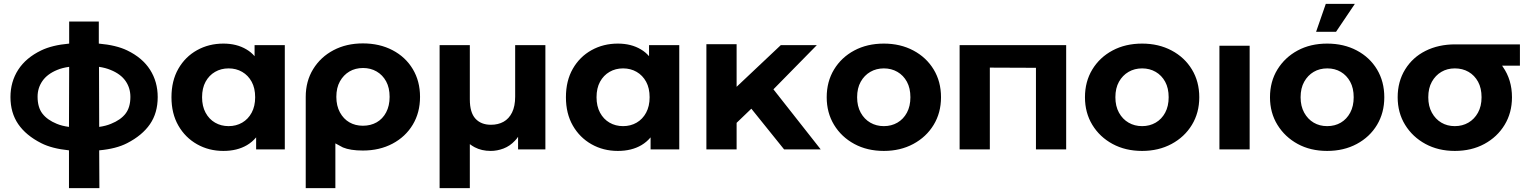

<svg xmlns="http://www.w3.org/2000/svg" viewBox="-20 -771 7902 991"><path d="M336 200V5Q248 -4 193 -32Q114 -72 74 -130.5Q34 -189 34 -270Q34 -349 74 -411Q114 -473 193 -511Q249 -538 337 -546V-660H490V-546Q580 -538 636 -511Q715 -473 754.5 -411Q794 -349 794 -270Q794 -188 754 -130Q714 -72 636 -32Q580 -3 492 5L493 200ZM337 -426Q301 -421 275 -410Q224 -389 199 -353Q174 -317 174 -272Q174 -217 199 -184.5Q224 -152 273 -132Q299 -121 336 -116ZM492 -116Q527 -121 553 -132Q603 -152 628 -184.5Q653 -217 653 -271Q653 -317 628 -353Q603 -389 551 -410Q525 -421 491 -426Z M1133 8Q1058 8 997 -26.5Q936 -61 900.5 -123Q865 -185 865 -269Q865 -354 900.5 -416Q936 -478 997 -512Q1058 -546 1133 -546Q1202 -546 1252 -516Q1276 -502 1294 -481V-538H1450V0H1302V-62Q1282 -38 1255 -22Q1204 8 1133 8ZM1160 -120Q1199 -120 1230 -138Q1261 -156 1279 -189.5Q1297 -223 1297 -269Q1297 -316 1279 -349Q1261 -382 1230 -400Q1199 -418 1160 -418Q1121 -418 1090 -400Q1059 -382 1041 -349Q1023 -316 1023 -269Q1023 -223 1041 -189.5Q1059 -156 1090 -138Q1121 -120 1160 -120Z M1853 6Q1788 6 1750 -10Q1719 -26 1711 -31V200H1558V-271Q1558 -352 1596.5 -414.5Q1635 -477 1701.5 -512Q1768 -547 1853 -547Q1939 -547 2006 -512Q2073 -477 2110.5 -414.5Q2148 -352 2148 -271Q2148 -190 2110.5 -127.5Q2073 -65 2006 -29.5Q1939 6 1853 6ZM1853 -122Q1893 -122 1924 -139.5Q1955 -157 1973 -191Q1991 -225 1991 -271Q1991 -318 1973 -351Q1955 -384 1924 -402Q1893 -420 1854 -420Q1814 -420 1783.5 -402Q1753 -384 1734.5 -351Q1716 -318 1716 -271Q1716 -225 1734.5 -191Q1753 -157 1783.5 -139.5Q1814 -122 1853 -122Z M2249 200V-538H2405V-258Q2405 -190 2434 -158.5Q2463 -127 2514 -127Q2551 -127 2579 -142.5Q2607 -158 2623 -190.5Q2639 -223 2639 -272V-538H2795V0H2654V-65Q2647 -54 2638 -45Q2612 -17 2579 -4.5Q2546 8 2513 8Q2466 8 2430 -11Q2417 -18 2405 -27V200Z M3169 8Q3094 8 3033 -26.5Q2972 -61 2936.5 -123Q2901 -185 2901 -269Q2901 -354 2936.5 -416Q2972 -478 3033 -512Q3094 -546 3169 -546Q3238 -546 3288 -516Q3312 -502 3330 -481V-538H3486V0H3338V-62Q3318 -38 3291 -22Q3240 8 3169 8ZM3196 -120Q3235 -120 3266 -138Q3297 -156 3315 -189.5Q3333 -223 3333 -269Q3333 -316 3315 -349Q3297 -382 3266 -400Q3235 -418 3196 -418Q3157 -418 3126 -400Q3095 -382 3077 -349Q3059 -316 3059 -269Q3059 -223 3077 -189.5Q3095 -156 3126 -138Q3157 -120 3196 -120Z M4027 0 3858 -210 3782 -137V0H3626V-543H3782V-323L4010 -538H4196L3972 -310L4216 0Z M4542 8Q4456 8 4389.5 -28Q4323 -64 4285 -126.5Q4247 -189 4247 -269Q4247 -350 4285 -412.5Q4323 -475 4389.5 -510.5Q4456 -546 4542 -546Q4627 -546 4694 -510.5Q4761 -475 4799 -412.5Q4837 -350 4837 -269Q4837 -189 4799 -126.5Q4761 -64 4694 -28Q4627 8 4542 8ZM4542 -120Q4581 -120 4612 -138Q4643 -156 4661 -189.5Q4679 -223 4679 -269Q4679 -316 4661 -349Q4643 -382 4612 -400Q4581 -418 4542 -418Q4503 -418 4472 -400Q4441 -382 4422.5 -349Q4404 -316 4404 -269Q4404 -223 4422.5 -189.5Q4441 -156 4472 -138Q4503 -120 4542 -120Z M5327 0V-421L5089 -422V0H4933V-538H5483V0Z M5875 8Q5789 8 5722.5 -28Q5656 -64 5618 -126.5Q5580 -189 5580 -269Q5580 -350 5618 -412.5Q5656 -475 5722.5 -510.5Q5789 -546 5875 -546Q5960 -546 6027 -510.5Q6094 -475 6132 -412.5Q6170 -350 6170 -269Q6170 -189 6132 -126.5Q6094 -64 6027 -28Q5960 8 5875 8ZM5875 -120Q5914 -120 5945 -138Q5976 -156 5994 -189.5Q6012 -223 6012 -269Q6012 -316 5994 -349Q5976 -382 5945 -400Q5914 -418 5875 -418Q5836 -418 5805 -400Q5774 -382 5755.5 -349Q5737 -316 5737 -269Q5737 -223 5755.5 -189.5Q5774 -156 5805 -138Q5836 -120 5875 -120Z M6274 0V-535H6430V0Z M6773 -607 6823 -751H6973L6876 -607ZM6830 8Q6744 8 6678 -28Q6612 -64 6573.5 -126.5Q6535 -189 6535 -269Q6535 -350 6573.5 -412.5Q6612 -475 6678 -510.5Q6744 -546 6830 -546Q6916 -546 6983 -510.5Q7050 -475 7087.5 -412.5Q7125 -350 7125 -269Q7125 -189 7087.5 -126.5Q7050 -64 6983 -28Q6916 8 6830 8ZM6830 -120Q6870 -120 6900.5 -138Q6931 -156 6949 -189.5Q6967 -223 6967 -269Q6967 -316 6949 -349Q6931 -382 6900.5 -400Q6870 -418 6831 -418Q6791 -418 6760.5 -400Q6730 -382 6711.5 -349Q6693 -316 6693 -269Q6693 -223 6711.5 -189.5Q6730 -156 6760.5 -138Q6791 -120 6830 -120Z M7489 8Q7404 8 7337.5 -28Q7271 -64 7232.5 -126.5Q7194 -189 7194 -269Q7194 -350 7232.5 -412.5Q7271 -475 7338 -508.5Q7405 -542 7491 -542Q7517 -542 7537 -542Q7557 -542 7574 -542H7584Q7585 -542 7586 -542H7588Q7589 -542 7589 -542H7591Q7592 -542 7593 -542H7598Q7599 -542 7600 -542H7604Q7605 -542 7605 -542H7825V-432H7733Q7735 -429 7737 -426Q7784 -359 7784 -269Q7784 -189 7746 -126.5Q7708 -64 7641.5 -28Q7575 8 7489 8ZM7489 -120Q7528 -120 7559 -138Q7590 -156 7608.5 -189.5Q7627 -223 7627 -269Q7627 -316 7609 -349Q7591 -382 7560 -400Q7529 -418 7489 -418Q7450 -418 7419.5 -400Q7389 -382 7370.5 -349Q7352 -316 7352 -269Q7352 -223 7370.5 -189.5Q7389 -156 7419.5 -138Q7450 -120 7489 -120Z"/></svg>

Font: Montserrat Z
Style: Bold
Weight: 700
Designer: Julieta Ulanovsky
Foundry: Julieta Ulanovsky
Version: Version 8.000